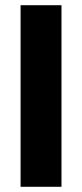

<svg xmlns="http://www.w3.org/2000/svg" viewBox="-20 -717 315 737"><path d="M59 -697H216V0H59Z"/></svg>

Font: Hanken Grotesk Black
Style: Regular
Weight: 900
Designer: Alfredo Marco Pradil
Foundry: Hanken Design Co.
Version: Version 3.014